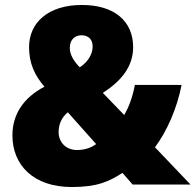

<svg xmlns="http://www.w3.org/2000/svg" viewBox="-20 -836 787 773"><path d="M310 -816C174 -816 97 -745 97 -646C97 -582 119 -533 159 -487C75 -443 30 -376 30 -291C30 -172 114 -83 269 -83C373 -83 420 -106 473 -140L514 -93H747L604 -243C653 -309 693 -401 711 -494H523C514 -446 499 -405 480 -373L394 -462C467 -509 516 -567 516 -646C516 -752 439 -816 310 -816ZM308 -694C333 -694 353 -680 353 -649C353 -618 334 -586 301 -565C278 -589 261 -615 261 -643C261 -678 283 -694 308 -694ZM253 -384 367 -256C350 -243 324 -232 290 -232C245 -232 216 -264 216 -304C216 -336 228 -363 253 -384Z"/></svg>

Font: Noto Sans Kannada UI SemiCondensed Black
Style: Regular
Weight: 900
Width: 4
Designer: Jelle Bosma - Monotype Design Team
Foundry: Monotype Imaging Inc.
Version: Version 2.005